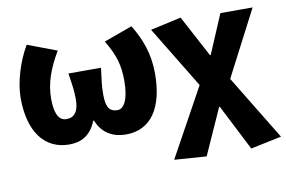

<svg xmlns="http://www.w3.org/2000/svg" viewBox="-81 -726 1618 1085"><g transform="rotate(-10 727.5 -184.0)"><path d="M270 14C338 14 394 -14 426 -95H430C462 -14 528 14 596 14C739 14 816 -101 816 -297C816 -413 781 -501 731 -583L568 -524C622 -434 638 -374 638 -285C638 -185 611 -130 572 -130C527 -130 507 -156 507 -231C507 -285 513 -315 521 -382H334C344 -315 350 -285 350 -231C350 -164 326 -130 279 -130C231 -130 213 -182 213 -258C213 -348 243 -428 297 -520L130 -583C81 -501 44 -383 44 -293C44 -95 131 14 270 14Z M1022 215 1140 -48H1144L1278 215L1455 178L1229 -193L1424 -569H1239L1144 -345H1140L1013 -583L837 -544L1053 -189L838 202Z"/></g></svg>

Font: Noto Sans Korean Black
Style: Bold
Weight: 900
Designer: Ryoko NISHIZUKA (kana & ideographs); Paul D. Hunt (Latin, Greek & Cyrillic); Wenlong ZHANG (bopomofo); Sandoll Communica
Foundry: Adobe Systems Incorporated
Version: Version 1.000;PS 1;hotconv 1.0.78;makeotf.lib2.5.61930